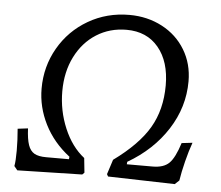

<svg xmlns="http://www.w3.org/2000/svg" viewBox="-49 -703 879 764"><g transform="rotate(5 391.0 -321.5)"><path d="M115 -327Q115 -415 157.5 -489Q200 -563 274 -606Q348 -649 438 -649Q510 -649 569 -618Q628 -587 661.5 -531.5Q695 -476 695 -406Q695 -303 637.5 -213.5Q580 -124 480 -66L479 -56H582Q626 -56 648 -77.5Q670 -99 689 -159L732 -164Q720 -131 709 -87Q698 -43 693 -10L676 6L409 -1L404 -10L423 -69Q521 -140 563.5 -212.5Q606 -285 606 -382Q606 -477 559.5 -533Q513 -589 432 -589Q365 -589 312 -555.5Q259 -522 228.5 -461.5Q198 -401 198 -323Q198 -246 227.5 -176Q257 -106 308 -66L314 -8L306 0L47 6L34 -10Q38 -30 38 -72Q38 -114 34 -159L75 -164Q77 -121 85 -98Q93 -75 109.5 -65.5Q126 -56 157 -56H248L249 -66Q184 -116 149.5 -184.5Q115 -253 115 -327Z"/></g></svg>

Font: Alegreya SC
Style: Italic
Weight: 400
Italic angle: -7°
Designer: Juan Pablo del Peral
Foundry: Huerta Tipografica
Version: Version 2.007; ttfautohint (v1.6)